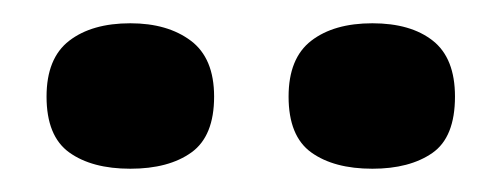

<svg xmlns="http://www.w3.org/2000/svg" viewBox="-20 -748 431 165"><path d="M300 -603Q267 -603 247.5 -617Q228 -631 228 -665Q228 -698 247.5 -713Q267 -728 300 -728Q333 -728 352 -713Q371 -698 371 -665Q371 -630 351.5 -616.5Q332 -603 300 -603ZM92 -603Q59 -603 39.5 -617Q20 -631 20 -665Q20 -698 39.5 -713Q59 -728 92 -728Q124 -728 144 -713Q164 -698 164 -665Q164 -631 144.5 -617Q125 -603 92 -603Z"/></svg>

Font: Bricolage Grotesque 18pt
Style: Bold
Weight: 700
Designer: Mathieu Triay
Foundry: Atelier Triay
Version: Version 1.000;gftools[0.9.30]